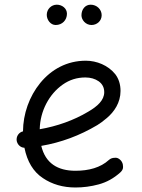

<svg xmlns="http://www.w3.org/2000/svg" viewBox="-20 -791 622 840"><path d="M506.3 -36.6C521.5 -50.3 518.1 -63 518.1 -63.5C518.1 -73.2 515.1 -81.5 508.8 -88.9C495.1 -104 482.4 -100.6 481.9 -100.6C472.2 -100.6 463.9 -97.7 456.5 -91.3C419.9 -57.6 368.2 -43.9 310.1 -43.9C232.4 -43.9 178.7 -76.7 160.6 -152.8C247.1 -167.5 328.6 -197.8 405.8 -243.7C418 -251 431.6 -261.2 447.8 -274.9C479.5 -301.8 507.3 -341.8 507.3 -393.1C507.3 -421.9 499.5 -446.3 484.4 -466.3C453.1 -505.4 402.8 -525.4 355.5 -525.4C272.9 -525.4 204.6 -487.3 156.2 -428.2C107.9 -369.1 81.1 -292.5 80.6 -216.3C63.5 -212.4 52.7 -196.8 52.7 -181.2V-178.2C54.2 -160.2 68.8 -145 86.9 -144.5C99.1 -83.5 126 -39.6 167 -12.2C208 15.6 255.9 29.3 310.1 29.3C343.8 29.3 377.9 24.9 412.1 15.6C446.3 6.3 477.5 -10.7 506.3 -36.6ZM353.5 -452.1C376.5 -452.1 396 -446.3 412.1 -435.1C428.2 -423.3 436 -407.7 436 -387.7C436 -352.5 406.2 -325.7 365.7 -302.2C302.7 -264.6 230 -238.8 153.8 -225.6C154.8 -266.1 164.6 -303.2 182.6 -337.9C200.7 -372.1 224.6 -399.9 254.4 -420.9C284.2 -441.9 316.9 -452.1 353.5 -452.1ZM424.8 -724.6C424.8 -749.5 403.8 -770.5 376.5 -770.5C353.5 -770.5 336.4 -751 336.4 -724.1C336.4 -704.1 354.5 -681.6 380.4 -681.6C403.3 -681.6 424.8 -698.7 424.8 -724.6ZM272.9 -731C272.9 -754.4 251.5 -770.5 228.5 -770.5C204.6 -770.5 184.6 -751 184.6 -726.1C184.6 -704.6 200.7 -681.6 223.6 -681.6C252.4 -681.6 272.9 -703.1 272.9 -731Z"/></svg>

Font: Mikhak
Style: Regular
Weight: 400
Designer: Amin Abedi
Version: Version 3.2